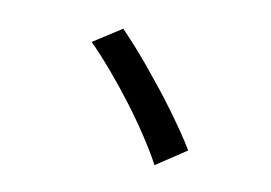

<svg xmlns="http://www.w3.org/2000/svg" viewBox="-75 -751 1151 815"><g transform="rotate(15 500.0 -343.5)"><path d="M376 -606Q404 -582 438.5 -550Q473 -518 510 -480.5Q547 -443 585 -403Q623 -363 658 -323Q693 -283 723.5 -246Q754 -209 776 -178L654 -81Q622 -130 575 -189.5Q528 -249 474.5 -308Q421 -367 365.5 -421.5Q310 -476 261 -517L376 -606Z"/></g></svg>

Font: SpoqaHanSansJP-Bold
Style: Regular
Weight: 700
Designer: [Source Han Sans]
Ryoko NISHIZUKA  (kana & ideographs); Paul D. Hunt (Latin, Greek & Cyrillic); Wenlong ZHANG  (bopomofo
Foundry: Spoqa (http://bi.spoqa.com)
Version: Version 1.002.20150607